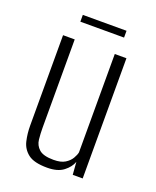

<svg xmlns="http://www.w3.org/2000/svg" viewBox="-118 -665 602 743"><g transform="rotate(20 183.5 -293.5)"><path d="M166 8Q112 8 87.5 -11Q63 -30 56 -60Q49 -90 49 -123V-495H97V-132Q97 -107 99.5 -83.5Q102 -60 119.5 -44.5Q137 -29 179 -29Q209 -29 226 -39.5Q243 -50 251.5 -64.5Q260 -79 262 -90V-495H310V0H269L265 -52Q257 -29 233 -10.5Q209 8 166 8ZM94 -567V-595H274V-567Z"/></g></svg>

Font: Alumni Sans Light
Style: Regular
Weight: 300
Version: Version 1.018